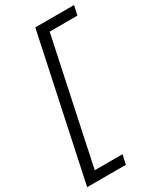

<svg xmlns="http://www.w3.org/2000/svg" viewBox="-267 -777 889 1060"><g transform="rotate(-30 178.0 -246.5)"><path d="M-42 207 151 -700H398L385 -640H208L41 147H218L205 207Z"/></g></svg>

Font: Red Hat Display VF
Style: Italic
Weight: 300
Italic angle: -12°
Designer: Pentagram, MCKL
Foundry: Pentagram, MCKL
Version: Version 1.023